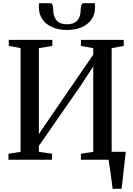

<svg xmlns="http://www.w3.org/2000/svg" viewBox="-20 -990 822 1190"><path d="M678 180Q675.5 159.5 672.2 134.8Q669 110 665.5 84.8Q662 59.5 658.5 37.2Q655 15 653 -1L616.5 -49H759.5Q757.5 -29.5 754.8 -6.2Q752 17 749.2 41.8Q746.5 66.5 743.8 91.2Q741 116 738.5 138.8Q736 161.5 733.5 180ZM32.5 0V-37L107.5 -49V-692L34.5 -705.5V-743H304.5V-705.5L221 -691.5V-159.5L313.5 -295L558 -651.5V-691.5L481.5 -705.5V-743H747V-705.5L672 -691.5V-49L749.5 -37V0H481.5V-37L558 -49V-578L476.5 -454L221 -86V-49L302.5 -37V0ZM291 -970Q303 -970 306.5 -957.2Q310 -944.5 310 -929Q310 -888 330.5 -863.8Q351 -839.5 395 -839.5Q439.5 -839.5 459.8 -863.8Q480 -888 480 -929Q480 -944.5 483.8 -957.2Q487.5 -970 498.5 -970H567.5Q568.5 -964.5 568.8 -958.2Q569 -952 569 -945.5Q569 -900.5 546.5 -868.8Q524 -837 484.8 -820.5Q445.5 -804 395 -804Q345.5 -804 306 -820.8Q266.5 -837.5 243.8 -869Q221 -900.5 221 -945.5Q221 -952 221.5 -958.2Q222 -964.5 222.5 -970Z"/></svg>

Font: Merriweather 72pt Medium
Style: Regular
Weight: 500
Version: Version 2.100